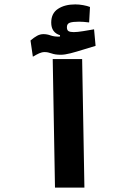

<svg xmlns="http://www.w3.org/2000/svg" viewBox="-20 -853 626 873"><path d="M230 0 219.7 -584.5H353.5L363.8 0ZM129.4 -595.2 118.7 -668.9Q135.3 -683.1 148.9 -690.4Q162.6 -697.8 177.7 -697.8Q193.8 -697.8 209.5 -692.1Q225.1 -686.5 244.6 -686.5Q248.5 -686.5 252.9 -687V-692.9Q212.9 -705.1 212.9 -750.5Q212.9 -792.5 243.7 -812.7Q274.4 -833 322.3 -833Q339.4 -833 358.2 -829.6Q377 -826.2 389.2 -821.3L385.3 -751Q358.9 -754.4 339.4 -754.4Q311 -754.4 297.6 -749.8Q284.2 -745.1 284.2 -729.5Q284.2 -715.8 291.7 -711.4Q299.3 -707 315.4 -707Q331.1 -707 358.4 -711.4Q385.7 -715.8 407.7 -719.7L414.6 -644.5Q387.7 -636.7 357.7 -627.2Q327.6 -617.7 301 -610.8Q274.4 -604 256.3 -604Q231 -604 214.4 -610.1Q197.8 -616.2 183.1 -616.2Q170.4 -616.2 158.2 -610.6Q146 -605 129.4 -595.2Z"/></svg>

Font: Cascadia Code NF
Style: Bold
Weight: 700
Monospace: yes
Designer: Aaron Bell
Foundry: Saja Typeworks
Version: Version 2404.023; ttfautohint (v1.8.4)